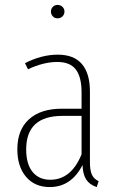

<svg xmlns="http://www.w3.org/2000/svg" viewBox="-20 -754 478 784"><path d="M214.8 -679.2Q203.1 -679.2 195.6 -687.3Q188 -695.3 188 -707Q188 -717.8 195.6 -725.8Q203.1 -733.9 214.8 -733.9Q227.5 -733.9 235.4 -725.8Q243.2 -717.8 243.2 -707Q243.2 -695.3 235.4 -687.3Q227.5 -679.2 214.8 -679.2ZM347.2 -91.8Q347.2 -57.6 355.5 -40.3Q363.8 -22.9 382.8 -14.2L375 9.8Q346.2 0.5 332.3 -20.5Q318.4 -41.5 316.9 -80.1Q271 9.8 183.1 9.8Q121.6 9.8 86.2 -32.2Q50.8 -74.2 50.8 -144Q50.8 -224.1 98.6 -267.1Q146.5 -310.1 231.9 -310.1H313V-377.9Q313 -439.5 289.6 -470.2Q266.1 -501 213.9 -501Q158.2 -501 94.2 -471.2L82 -496.1Q149.9 -530.8 215.8 -530.8Q282.2 -530.8 314.7 -492.2Q347.2 -453.6 347.2 -380.9ZM185.1 -20Q271 -20 313 -124V-280.8H234.9Q86.9 -280.8 86.9 -144Q86.9 -84 113 -52Q139.2 -20 185.1 -20Z"/></svg>

Font: Fira Sans Compressed UltraLight
Style: Regular
Weight: 200
Width: 1
Designer: Carrois Corporate & Edenspiekermann AG
Foundry: Carrois Corporate GbR & Edenspiekermann AG
Version: Version 4.203;PS 004.203;hotconv 1.0.88;makeotf.lib2.5.64775